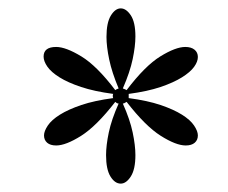

<svg xmlns="http://www.w3.org/2000/svg" viewBox="-20 -471 545 458"><path d="M287 -237Q332 -231 363 -220.5Q394 -210 414 -197.5Q434 -185 443 -171.5Q452 -158 452 -148Q452 -137 444.5 -130.5Q437 -124 423 -124Q400 -124 363.5 -147Q327 -170 282 -228Q276 -224 273 -224Q290 -186 296.5 -155Q303 -124 303 -101Q303 -67 292 -50Q281 -33 268 -33Q254 -33 243.5 -50Q233 -67 233 -101Q233 -124 239.5 -155Q246 -186 263 -224Q259 -224 255 -228Q210 -170 173.5 -147Q137 -124 114 -124Q100 -124 92.5 -130.5Q85 -137 85 -148Q85 -158 94 -171.5Q103 -185 123 -197.5Q143 -210 174 -220.5Q205 -231 250 -237Q249 -239 249 -242Q249 -245 250 -247Q205 -253 173.5 -263.5Q142 -274 122 -286.5Q102 -299 93 -312Q84 -325 84 -336Q84 -359 114 -359Q137 -359 174 -336.5Q211 -314 255 -256Q257 -258 263 -260Q247 -298 240.5 -329Q234 -360 234 -383Q234 -417 244.5 -434Q255 -451 268 -451Q281 -451 292 -434.5Q303 -418 303 -384Q303 -361 296.5 -330Q290 -299 273 -260Q279 -258 282 -256Q326 -314 362.5 -336.5Q399 -359 422 -359Q436 -359 444 -352.5Q452 -346 452 -335Q452 -324 443 -311.5Q434 -299 414 -286.5Q394 -274 363 -263.5Q332 -253 287 -247V-237Z"/></svg>

Font: Ekushey Mukto
Style: Regular
Weight: 400
Designer: Al Mamun Sumon
Foundry: Al Mamun Sumon
Version: Version 1.0